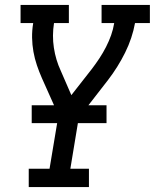

<svg xmlns="http://www.w3.org/2000/svg" viewBox="-20 -550 640 775"><path d="M96 205V131H180L216 -85L149 -235Q138 -260 129 -286.5Q120 -313 115 -341Q110 -369 109.5 -398Q109 -427 114 -457H63V-530H258V-457H198Q190 -406 197.5 -357Q205 -308 225 -265L268 -166L351 -272Q367 -293 381.5 -315Q396 -337 408 -360.5Q420 -384 428.5 -408Q437 -432 441 -457H390V-530H585V-457H525Q514 -396 485 -337.5Q456 -279 416 -227L298 -75L264 131H339V205ZM410 -53H108V-125H410Z"/></svg>

Font: Iosevka Curly Slab ExObl
Style: Regular
Weight: 400
Width: 7
Italic angle: -9°
Monospace: yes
Designer: Belleve Invis
Foundry: Belleve Invis
Version: Version 11.1.0; ttfautohint (v1.8.3)